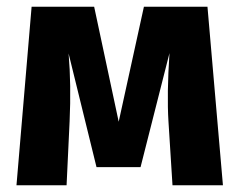

<svg xmlns="http://www.w3.org/2000/svg" viewBox="-20 -551 712 571"><path d="M597 -531 643 0H493L481 -190Q476 -271 484 -393L398 -54H267L184 -392Q192 -299 187 -190L178 0H29L74 -531H260L333 -189L408 -531Z"/></svg>

Font: FiraGO
Style: Bold
Weight: 700
Designer: bBox Type
Foundry: bBox Type GmbH
Version: Version 1.001;PS 001.001;hotconv 1.0.88;makeotf.lib2.5.64775